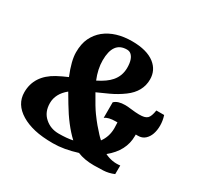

<svg xmlns="http://www.w3.org/2000/svg" viewBox="-164 -962 1213 1176"><g transform="rotate(30 442.5 -374.0)"><path d="M510.7 -10.7Q419.4 18.1 342.3 18.1Q265.1 18.1 210.9 5.4Q156.7 -7.3 117.2 -31.2Q34.7 -81.1 34.7 -166Q34.7 -283.2 152.3 -347.7Q187 -366.2 225.1 -382.3Q186.5 -476.6 186.5 -536.1Q186.5 -595.7 206.5 -637.5Q226.6 -679.2 261.7 -708Q334.5 -766.1 451.7 -766.1Q556.2 -766.1 611.8 -722.7Q662.6 -682.6 662.6 -617.7Q662.6 -531.2 583 -472.7Q540 -440.9 491.2 -418.5L412.1 -382.8Q457.5 -301.3 481.9 -268.1Q506.3 -234.9 523.9 -213.9L562.5 -170.4Q566.4 -165.5 573.2 -159.2L588.9 -144.5Q622.6 -190.4 622.6 -250Q622.6 -272 621.1 -290.5H609.9Q556.6 -290.5 534.2 -272V-382.3Q558.1 -406.2 609.9 -406.2Q627.4 -406.2 648.4 -403.3Q688.5 -398.4 710.4 -398.4Q732.4 -398.4 745.8 -401.6Q759.3 -404.8 768.6 -413.1Q784.2 -427.7 791 -472.7H846.2Q857.4 -438 857.4 -404.1Q857.4 -370.1 848.1 -343.5Q838.9 -316.9 819.6 -299.6Q800.3 -282.2 771 -282.2H755.4V-271.5Q755.4 -166.5 659.7 -88.9Q711.4 -63 768.1 -70.3L767.6 -9.3Q731 6.3 692.9 8.1Q654.8 9.8 627 9.8Q560.1 9.8 510.7 -10.7ZM448.7 -706.1Q352.5 -706.1 352.5 -574.7Q352.5 -513.7 379.9 -446.8Q440.4 -476.6 469.7 -510.7Q505.9 -552.2 505.9 -609.9Q505.9 -673.8 476.6 -697.3Q465.3 -706.1 448.7 -706.1ZM265.6 -303.2Q203.6 -252.9 203.6 -186.5Q203.6 -123 245.1 -86.9Q285.6 -50.8 343.3 -50.8Q400.9 -50.8 441.9 -59.6Q371.1 -125.5 304.7 -237.3Z"/></g></svg>

Font: Merriweather
Style: Heavy Italic
Weight: 900
Italic angle: -7°
Designer: Eben Sorkin
Foundry: Eben Sorkin
Version: Version 1.001